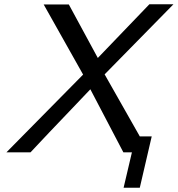

<svg xmlns="http://www.w3.org/2000/svg" viewBox="-20 -715 834 901"><path d="M10 0 370 -365 185 -694H303L439 -443L681 -695H794L471 -366L636 -75H692L636 166H560L599 0H559L404 -296Q372 -262 315.5 -203Q259 -144 211.5 -94Q164 -44 123 0Z"/></svg>

Font: Coval
Style: Book Italic
Weight: 350
Foundry: Context Ltd
Version: Version 001.000